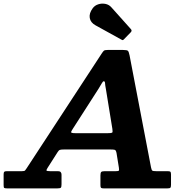

<svg xmlns="http://www.w3.org/2000/svg" viewBox="-75 -1041 1050 1061"><path d="M437 -995Q448.5 -1011 468 -1017.2Q487.5 -1023.5 507.5 -1019.5Q527.5 -1015.5 540.5 -1000.5L647.5 -881Q656.5 -872 648 -863L611 -825Q607 -820.5 604.2 -819.5Q601.5 -818.5 596 -822L453 -901Q425.5 -916 421 -941.5Q416.5 -967 437 -995ZM-55 -18.5V-77Q-55 -88 -51.8 -91.5Q-48.5 -95 -37.5 -95H45.5Q60 -95 63.5 -99Q67 -103 72.5 -111.5L487.5 -746Q494 -756 498.8 -760.5Q503.5 -765 521 -765H604Q627.5 -765 632.2 -759.8Q637 -754.5 641 -735L759.5 -116.5Q762.5 -101 767 -98Q771.5 -95 790 -95H852Q863.5 -95 866.8 -91.8Q870 -88.5 870 -76.5V-20Q870 -7.5 866.8 -3.8Q863.5 0 850.5 0H497.5Q486.5 0 483.2 -3.2Q480 -6.5 480 -18V-71Q480 -85.5 484 -90.2Q488 -95 503 -95H563Q579 -95 581.5 -98Q584 -101 582 -114.5L569 -195Q566 -211 559.2 -213Q552.5 -215 534 -215H280Q263 -215 256.2 -212.8Q249.5 -210.5 243.5 -200.5L188 -113.5Q181 -102.5 182 -98.8Q183 -95 203 -95H246Q265 -95 265 -75.5V-23.5Q265 -8.5 261.5 -4.2Q258 0 242.5 0H-36Q-49 0 -52 -2.8Q-55 -5.5 -55 -18.5ZM469.5 -550.5 329.5 -332.5Q320.5 -319 318 -312Q315.5 -305 343 -305H519.5Q540 -305 544.5 -307.8Q549 -310.5 546 -328.5L510 -550Q506 -570.5 505.5 -581.2Q505 -592 498.5 -592Q493.5 -592 486.8 -579.5Q480 -567 469.5 -550.5Z"/></svg>

Font: Besley*
Style: Bold Italic
Weight: 700
Italic angle: -13°
Designer: Owen Earl
Foundry: indestructible type*
Version: Version 2.000; ttfautohint (v1.8.3)